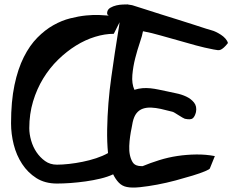

<svg xmlns="http://www.w3.org/2000/svg" viewBox="-20 -816 1104 874"><path d="M30.3 -254.9Q30.3 -354.5 45.9 -428.7Q61.5 -502.9 88.4 -556.2Q115.2 -609.4 149.9 -644.5Q184.6 -679.7 222.7 -701.2Q260.7 -722.7 299.3 -732.4Q337.9 -742.2 372.1 -745.6Q406.2 -749 433.1 -747.6Q460 -746.1 474.6 -745.1Q472.7 -747.1 471.2 -748.5Q469.7 -750 467.8 -751V-759.8Q469.7 -773.4 482.4 -780.8Q495.1 -788.1 509.8 -791.5Q524.4 -794.9 539.1 -795.4Q553.7 -795.9 561.5 -795.9Q563.5 -795.9 565.4 -794.9Q568.4 -793.9 572.3 -793.9Q573.2 -793.9 574.7 -793.5Q576.2 -793 578.1 -793Q581.1 -792 583 -792Q605.5 -785.2 640.1 -773.9Q674.8 -762.7 713.4 -750.5Q752 -738.3 791.5 -726.1Q831.1 -713.9 863.8 -703.1Q896.5 -692.4 918 -685.5Q939.5 -678.7 944.3 -677.7Q952.1 -675.8 963.4 -670.4Q974.6 -665 985.8 -657.7Q997.1 -650.4 1005.9 -640.6Q1014.6 -630.9 1017.6 -620.1Q1006.8 -606.4 999 -599.6Q991.2 -592.8 984.9 -589.8Q978.5 -586.9 970.2 -587.9Q961.9 -588.9 952.1 -590.8Q911.1 -598.6 871.6 -609.4Q832 -620.1 792 -631.8L711.9 -654.3Q671.9 -666 630.9 -673.8Q627.9 -655.3 616.7 -622.6Q605.5 -589.8 595.7 -551.8Q585.9 -513.7 582.5 -474.6Q579.1 -435.5 591.8 -407.2Q610.4 -413.1 628.4 -414.6Q646.5 -416 665 -414.1Q683.6 -412.1 702.1 -408.2Q720.7 -404.3 739.3 -400.4L780.3 -391.6Q805.7 -386.7 827.6 -376.5Q849.6 -366.2 863.3 -349.1Q877 -332 872.1 -305.7Q867.2 -286.1 857.9 -277.8Q848.6 -269.5 821.3 -275.4Q818.4 -276.4 810.5 -280.8Q802.7 -285.2 793 -291.5Q783.2 -297.9 774.9 -302.7Q766.6 -307.6 763.7 -307.6L711.9 -320.3Q689.5 -325.2 668.5 -326.2Q647.5 -327.1 630.4 -321.3Q613.3 -315.4 601.6 -300.8Q589.8 -286.1 584 -259.8L579.1 -233.4Q575.2 -215.8 572.3 -194.8Q569.3 -173.8 568.4 -151.4Q567.4 -128.9 571.3 -110.4Q575.2 -91.8 583.5 -78.1Q591.8 -64.5 608.4 -61.5Q610.4 -60.5 619.1 -60.1Q627.9 -59.6 628.9 -59.6Q664.1 -74.2 704.6 -86.9Q745.1 -99.6 787.6 -106Q830.1 -112.3 873.5 -112.8Q917 -113.3 958 -105.5L935.5 -49.8Q935.5 -45.9 913.6 -36.6Q891.6 -27.3 856.4 -16.6Q821.3 -5.9 779.3 5.4Q737.3 16.6 695.8 24.4Q654.3 32.2 617.2 36.1Q580.1 40 557.6 35.2Q536.1 31.2 521 15.6Q505.9 0 495.1 -22.5Q469.7 -10.7 437 -2.9Q404.3 4.9 369.6 9.8Q335 14.6 301.3 17.1Q267.6 19.5 239.3 19.5Q184.6 19.5 145.5 -5.4Q106.4 -30.3 80.6 -69.8Q54.7 -109.4 42.5 -157.7Q30.3 -206.1 30.3 -254.9ZM239.3 -66.4Q263.7 -66.4 294.4 -69.8Q325.2 -73.2 356.4 -79.6Q387.7 -85.9 417.5 -95.7Q447.3 -105.5 471.7 -119.1Q466.8 -168.9 467.8 -227.5Q468.8 -286.1 473.6 -346.7Q478.5 -407.2 486.8 -465.3Q495.1 -523.4 502.4 -573.2Q509.8 -623 516.1 -660.2Q522.5 -697.3 524.4 -714.8L498 -662.1Q457 -662.1 412.6 -648.4Q368.2 -634.8 325.7 -608.4Q283.2 -582 244.6 -544.4Q206.1 -506.8 176.8 -459Q147.5 -411.1 130.4 -354Q113.3 -296.9 113.3 -232.4Q113.3 -206.1 121.6 -176.8Q129.9 -147.5 146 -123.5Q162.1 -99.6 185.1 -83Q208 -66.4 239.3 -66.4Z"/></svg>

Font: Gloria Hallelujah
Style: Regular
Weight: 400
Designer: Kimberly Geswein
Foundry: Kimberly Geswein
Version: Version 1.004 2010